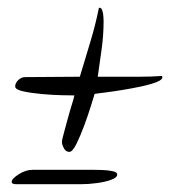

<svg xmlns="http://www.w3.org/2000/svg" viewBox="-20 -467 446 493"><path d="M158 -77Q149 -77 144 -86.5Q139 -96 139 -103Q139 -107 143.5 -123.5Q148 -140 153.5 -160.5Q159 -181 164.5 -198.5Q170 -216 171 -222Q164 -222 139.5 -222.5Q115 -223 87.5 -225.5Q60 -228 39.5 -232.5Q19 -237 19 -245Q19 -254 27 -261.5Q35 -269 44 -269Q79 -269 114.5 -269.5Q150 -270 185 -270Q198 -314 211.5 -358Q225 -402 234 -447Q240 -448 242.5 -440.5Q245 -433 245.5 -424Q246 -415 246 -412Q246 -377 241 -341Q236 -305 231 -270H340Q354 -270 368 -270.5Q382 -271 396 -272Q396 -271 396.5 -270.5Q397 -270 397 -269Q397 -262 381.5 -256Q366 -250 342.5 -245Q319 -240 294.5 -236Q270 -232 250 -229.5Q230 -227 223 -226Q221 -219 213.5 -195Q206 -171 196 -144Q186 -117 176 -97Q166 -77 158 -77ZM22 6Q10 6 10 0Q10 -8 28 -19.5Q46 -31 64 -31H219Q228 -31 242.5 -30.5Q257 -30 269 -27.5Q281 -25 281 -19Q281 -11 266 -5.5Q251 0 229.5 3Q208 6 187 6Z"/></svg>

Font: Hurricane
Style: Regular
Weight: 400
Designer: Robert E. Leuschke
Foundry: Robert E. Leuschke
Version: Version 1.010; ttfautohint (v1.8.3)